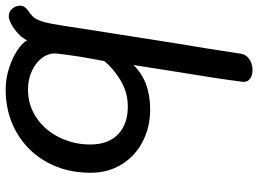

<svg xmlns="http://www.w3.org/2000/svg" viewBox="-139 -774 913 679"><g transform="rotate(90 317.5 -434.5)"><path d="M589 -298Q589 -211 551 -143Q513 -75 446 -36.5Q379 2 294 2Q256 2 219 -10Q182 -22 155.5 -39.5Q129 -57 121 -74Q111 -54 91.5 -37.5Q72 -21 57 -15Q45 -9 36 -9Q19 -9 8.5 -21.5Q-2 -34 -2 -49Q-2 -65 15 -77Q24 -83 33 -91Q42 -99 47 -110Q55 -126 61 -156Q67 -186 81 -280L97 -382L131 -598Q150 -710 168 -830Q171 -849 187.5 -860Q204 -871 226 -871Q246 -871 258 -861Q270 -851 267 -834Q255 -740 232 -603L208 -450Q265 -509 365 -509Q428 -509 479 -482.5Q530 -456 559.5 -408Q589 -360 589 -298ZM489 -297Q489 -361 453 -395.5Q417 -430 355 -430Q305 -430 262.5 -404.5Q220 -379 194 -347L185 -298L179 -264Q170 -206 167 -175Q166 -149 183 -126.5Q200 -104 229.5 -90.5Q259 -77 295 -77Q350 -77 394.5 -107Q439 -137 464 -188Q489 -239 489 -297Z"/></g></svg>

Font: Mali Medium
Style: Italic
Weight: 500
Italic angle: -10°
Version: Version 1.000; ttfautohint (v1.6)